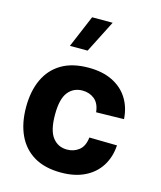

<svg xmlns="http://www.w3.org/2000/svg" viewBox="-118 -876 811 966"><g transform="rotate(15 288.0 -393.5)"><path d="M241.2 -790.5 170.4 -622.6H262.7L348.1 -790.5ZM291 -541Q206.5 -541 150.1 -507.6Q93.8 -474.1 65.4 -412.8Q37.1 -351.6 37.1 -268.6Q37.1 -185.5 65.4 -124Q93.8 -62.5 150.1 -28.8Q206.5 4.9 291 4.9Q363.3 4.9 415 -20.8Q466.8 -46.4 495.8 -92.5Q524.9 -138.7 528.8 -200.2L384.3 -202.6Q379.4 -156.7 353 -135.7Q326.7 -114.7 290.5 -114.7Q243.7 -114.7 215.6 -150.9Q187.5 -187 187.5 -269.5Q187.5 -351.1 215.6 -386.5Q243.7 -421.9 290.5 -421.9Q326.7 -421.9 353 -400.9Q379.4 -379.9 384.3 -334L528.8 -336.9Q524.9 -398.4 495.8 -444.3Q466.8 -490.2 415 -515.6Q363.3 -541 291 -541Z"/></g></svg>

Font: Estedad-FD-VF Thin
Style: Regular
Weight: 100
Designer: Amin Abedi
Version: Version 5.0